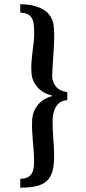

<svg xmlns="http://www.w3.org/2000/svg" viewBox="-20 -767 409 911"><path d="M76.2 -747.1Q113.8 -746.6 139.9 -739.7Q166 -732.9 183.8 -722.7Q201.7 -712.4 211.7 -700Q221.7 -687.5 227.1 -675Q232.4 -662.6 233.9 -651.6Q235.4 -640.6 235.8 -633.8Q237.8 -610.4 237.1 -582Q236.3 -553.7 234.4 -523.7Q232.4 -493.7 230.5 -463.9Q228.5 -434.1 227.5 -408.2Q227.1 -377 246.1 -355.5Q265.1 -334 299.3 -330.1V-291.5Q265.6 -290.5 247.6 -263.4Q229.5 -236.3 229.5 -193.4Q229.5 -150.9 232.9 -111.1Q236.3 -71.3 236.8 -26.9Q236.8 16.1 229 44.9Q221.2 73.7 202.4 91.3Q183.6 108.9 152.8 116.2Q122.1 123.5 76.2 123.5V81.5Q97.2 81.1 110.1 74.7Q123 68.4 130.1 57.1Q137.2 45.9 139.6 30Q142.1 14.2 141.6 -4.9Q141.1 -35.6 139.2 -58.8Q137.2 -82 135.5 -103Q133.8 -124 132.6 -145.8Q131.3 -167.5 132.3 -194.3Q133.3 -218.8 141.4 -238.3Q149.4 -257.8 162.4 -272.5Q175.3 -287.1 191.7 -296.6Q208 -306.2 225.6 -310.1V-314.5Q206.5 -318.4 189.5 -327.9Q172.4 -337.4 159.4 -351.3Q146.5 -365.2 138.4 -383.1Q130.4 -400.9 129.4 -421.4Q127.4 -449.2 129.4 -474.4Q131.3 -499.5 134.5 -523.7Q137.7 -547.9 140.4 -571.3Q143.1 -594.7 142.1 -618.7Q141.6 -640.1 139.2 -656.2Q136.7 -672.4 129.6 -683.3Q122.6 -694.3 109.6 -700.2Q96.7 -706.1 76.2 -707Z"/></svg>

Font: Varendra
Style: Regular
Weight: 700
Designer: Jacob Thomas
Foundry: Bangla Type Foundry
Version: Version 1.008